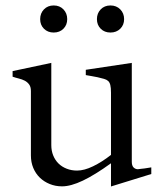

<svg xmlns="http://www.w3.org/2000/svg" viewBox="-20 -672 603 707"><path d="M437 -601.6Q437 -580.1 422.9 -566.2Q408.7 -552.2 386.7 -552.2Q364.7 -552.2 350.8 -566.2Q336.9 -580.1 336.9 -601.6Q336.9 -623 350.8 -637.5Q364.7 -651.9 386.7 -651.9Q408.7 -651.9 422.9 -637.5Q437 -623 437 -601.6ZM227.5 -601.6Q227.5 -580.1 213.6 -566.2Q199.7 -552.2 177.7 -552.2Q155.8 -552.2 141.8 -566.2Q127.9 -580.1 127.9 -601.6Q127.9 -623 141.8 -637.5Q155.8 -651.9 177.7 -651.9Q199.7 -651.9 213.6 -637.5Q227.5 -623 227.5 -601.6ZM537.1 -31.2 388.7 14.6V-70.8Q329.1 -27.8 284.9 -6.8Q240.7 14.2 208.5 14.2Q184.1 14.2 163.1 5.6Q142.1 -2.9 126.7 -17.8Q111.3 -32.7 102.5 -53.7Q93.8 -74.7 93.8 -99.6V-336.9Q93.8 -352.1 87.4 -360.8Q81.1 -369.6 71.3 -374.8Q61.5 -379.9 49.6 -382.8Q37.6 -385.7 26.4 -389.6V-410.2L168.9 -440.4V-137.7Q168.9 -116.7 176 -99.4Q183.1 -82 195.6 -69.8Q208 -57.6 225.6 -50.8Q243.2 -43.9 263.7 -43.9Q290 -43.9 322.5 -59.6Q355 -75.2 388.7 -101.6V-330.6Q388.7 -349.1 386.2 -358.9Q383.8 -368.7 378.2 -373.8Q372.6 -378.9 363 -381.6Q353.5 -384.3 338.9 -387.7Q328.6 -390.1 317.1 -391.8Q305.7 -393.6 295.9 -395.5V-415L465.3 -440.4V-76.7Q465.3 -62.5 471.4 -55.9Q477.5 -49.3 487.3 -48.8Q492.7 -49.8 499 -50.3Q505.4 -50.8 512.7 -51.8L537.1 -55.7Z"/></svg>

Font: HM XNiloofar
Style: Regular
Weight: 400
Designer: Hossein Movahhedian
Version: Version 2.8, 2015